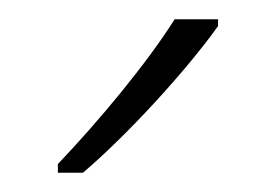

<svg xmlns="http://www.w3.org/2000/svg" viewBox="-20 -878 286 199"><path d="M206 -851V-858H161C132 -812 82 -752 40 -708V-699H66C113 -739 174 -806 206 -851Z"/></svg>

Font: Noto Sans Kannada UI SemiCondensed ExtraLight
Style: Regular
Weight: 200
Width: 4
Designer: Jelle Bosma - Monotype Design Team
Foundry: Monotype Imaging Inc.
Version: Version 2.005